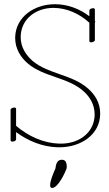

<svg xmlns="http://www.w3.org/2000/svg" viewBox="-20 -697 524 920"><path d="M246.1 108.9C246.1 109.9 220.2 164.1 220.2 189.9C220.2 198.2 222.7 203.6 229.5 203.6C258.3 203.6 292 129.9 297.9 113.3C298.8 110.4 299.8 107.9 299.8 105C299.8 104.6 299.8 104.1 299.8 103.6C299.8 92.2 299.4 68.4 276.9 68.4C255.4 68.4 251 86.4 249.5 90.8C247.6 96.7 246.1 103 246.1 108.9ZM52.7 -518.1V-515.1C52.7 -460.9 81.5 -420.4 112.3 -393.6C189.5 -327.1 306.6 -327.1 380.9 -259.3C409.2 -233.9 433.6 -197.3 433.6 -147.5C433.6 -137.2 432.1 -127 429.7 -116.7C414.1 -50.8 350.6 -8.8 272 -8.8H262.7C189 -11.2 115.7 -43.9 57.1 -94.2V-175.3C57.1 -179.8 53.2 -181.7 48.3 -181.7C40.7 -181.7 30.8 -177.1 30.8 -171.4V-24.9C30.8 -20.4 34.7 -18.5 39.6 -18.5C47.2 -18.5 57.1 -23.1 57.1 -28.8V-64C113.8 -22 182.1 6.3 255.4 8.8H264.6C366.7 8.8 460 -51.3 460 -152.8C460 -206.5 433.6 -244.1 403.3 -271.5C326.7 -340.8 211.4 -340.8 134.8 -406.2C106.4 -431.6 79.1 -468.8 79.1 -519V-522C81.1 -607.4 153.3 -659.2 235.8 -659.2H238.3C298.8 -658.7 361.3 -631.8 408.2 -587.9V-500.5C408.2 -496 412.1 -494.2 416.9 -494.2C424.6 -494.2 434.6 -498.9 434.6 -504.9V-587.9C437 -590.8 437 -594.2 434.6 -596.7V-651.4C434.6 -655.9 430.7 -657.7 425.9 -657.7C418.2 -657.7 408.2 -653 408.2 -647V-619.1C362.3 -654.3 305.7 -676.3 245.1 -676.8H242.7C147 -676.8 55.2 -618.2 52.7 -518.1Z"/></svg>

Font: WireWyrm
Style: Light
Weight: 200
Version: Version 001.000